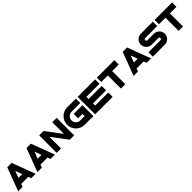

<svg xmlns="http://www.w3.org/2000/svg" viewBox="1068 -4182 7764 7764"><g transform="rotate(-45 4950.0 -300.0)"><path d="M375 -800 0 200H250L296.9 75H703.2L750 200H1000L625 -800ZM390.7 -175 500 -466.7 609.4 -175Z M1475 -800 1100 200H1350L1396.9 75H1803.2L1850 200H2100L1725 -800ZM1490.7 -175 1600 -466.7 1709.4 -175Z M2950 -133.3 2450 -800H2200V200H2450V-466.7L2950 200H3200V-800H2950Z M3800 -550H4300V-800H3800C3524 -800 3300 -576 3300 -300C3300 -24 3524 200 3800 200H4300V-425H3800V-175H4050V-50H3800C3662 -50 3550 -162 3550 -300C3550 -438 3662 -550 3800 -550Z M4400 200H4650H5400V-50H4650V-175H5400V-425H4650V-550H5400V-800H4400Z M5500 -550H5875V200H6125V-550H6500V-800H5500Z M6975 -800 6600 200H6850L6896.9 75H7303.2L7350 200H7600L7225 -800ZM6990.7 -175 7100 -466.7 7209.4 -175Z M7700 -487.5C7700 -315 7840 -175 8012.5 -175H8384.9C8385.2 -175 8385.8 -175 8386.2 -175C8417.6 -175 8446.1 -149.7 8450 -118.6C8450.2 -117 8450.3 -114.3 8450.3 -112.6C8450.3 -78.1 8422.2 -50 8387.6 -50H8387.5H7700V200H8387.5C8560 200 8700 60 8700 -112.5C8700 -285 8560 -425 8387.5 -425H8015.1C8014.8 -425 8014.2 -425 8013.8 -425C7982.4 -425 7953.9 -450.3 7950 -481.4C7949.8 -483 7949.7 -485.7 7949.7 -487.4C7949.7 -521.9 7977.8 -550 8012.4 -550H8012.5H8700V-800H8012.5C7840 -800 7700 -660 7700 -487.5Z M8800 -550H9175V200H9425V-550H9800V-800H8800Z"/></g></svg>

Font: Kubos
Style: Regular
Weight: 400
Version: Version 001.000